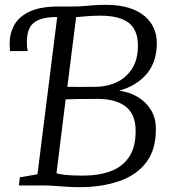

<svg xmlns="http://www.w3.org/2000/svg" viewBox="-20 -770 708 797"><path d="M308.5 7Q284.5 7 258.2 5.2Q232 3.5 208.5 1.8Q185 0 168 0H58.5L62.5 -34L135.5 -46.5L217.5 -699.5L197.5 -721L223.5 -743H275Q305.5 -743 327.5 -744.8Q349.5 -746.5 370.2 -748.2Q391 -750 418.5 -750Q474.5 -750 514.5 -737.5Q554.5 -725 580 -703.5Q605.5 -682 618 -654Q630.5 -626 631 -595Q632 -515 590 -464.5Q548 -414 474.5 -393.5Q516 -388.5 550.5 -368.2Q585 -348 605.8 -315Q626.5 -282 627 -238.5Q628.5 -150.5 587.5 -96.5Q546.5 -42.5 474 -17.8Q401.5 7 308.5 7ZM259.5 -409.5Q278 -409 308.5 -409.2Q339 -409.5 372.5 -409.5Q423 -409.5 464 -428.5Q505 -447.5 529.2 -486.5Q553.5 -525.5 552.5 -585Q552 -624 536 -650.8Q520 -677.5 485.8 -691.2Q451.5 -705 396 -705Q376.5 -705 348.5 -703.2Q320.5 -701.5 296 -699ZM325 -41Q390 -41 439.2 -59.2Q488.5 -77.5 516.2 -119Q544 -160.5 543 -230Q542.5 -296 501.5 -327.8Q460.5 -359.5 384.5 -359.5Q344 -359.5 308.5 -359Q273 -358.5 252.5 -357.5L214.5 -51Q224 -47 250.8 -44Q277.5 -41 325 -41ZM21.5 -558Q21 -565 20.5 -571.5Q20 -578 20 -588.5Q20 -631 39.2 -666Q58.5 -701 103 -722Q147.5 -743 223.5 -743L217.5 -699.5Q167.5 -699.5 140 -687.2Q112.5 -675 102 -652Q91.5 -629 91.5 -597.5Q91.5 -585 92.2 -576.2Q93 -567.5 95 -558Z"/></svg>

Font: Merriweather 24pt Light
Style: Italic
Weight: 300
Italic angle: -7.8°
Version: Version 2.101